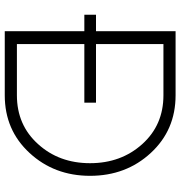

<svg xmlns="http://www.w3.org/2000/svg" viewBox="4 -744 740 787"><g transform="rotate(90 373.5 -350.0)"><path d="M370.1 -700.2Q512.7 -700.2 606.4 -598.6Q700.2 -497.1 700.2 -349.6Q700.2 -203.1 606.4 -101.6Q512.7 0 370.1 0Q282.2 0 107.4 0Q107.4 -81.1 107.4 -326.2Q89.8 -326.2 40 -326.2Q40 -337.9 40 -374Q56.6 -374 107.4 -374Q107.4 -455.1 107.4 -700.2Q172.9 -700.2 370.1 -700.2ZM370.1 -49.8Q492.2 -49.8 570.3 -136.7Q648.4 -222.7 648.4 -349.6Q648.4 -476.6 570.3 -563.5Q492.2 -650.4 370.1 -650.4Q299.8 -650.4 160.2 -650.4Q160.2 -581.1 160.2 -374Q219.7 -374 400.4 -374Q400.4 -362.3 400.4 -326.2Q339.8 -326.2 160.2 -326.2Q160.2 -256.8 160.2 -49.8Q212.9 -49.8 370.1 -49.8Z"/></g></svg>

Font: LeFont
Style: ExtraLight
Weight: 200
Designer: Leryon MEDIA
Version: Version 1.0